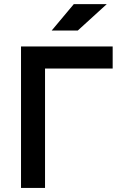

<svg xmlns="http://www.w3.org/2000/svg" viewBox="-20 -921 626 941"><path d="M83 0V-693.4H532.2V-585H200.7V0ZM233.4 -771.5 341.8 -900.9H503.4L361.3 -771.5Z"/></svg>

Font: CaskaydiaCove NFP SemiBold
Style: Regular
Weight: 600
Designer: Aaron Bell
Foundry: Saja Typeworks
Version: Version 2111.001; VTT 6.35;Nerd Fonts 3.1.1